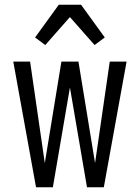

<svg xmlns="http://www.w3.org/2000/svg" viewBox="-20 -790 590 810"><path d="M132 0 36 -530H107L169 -102L239 -530H311L381 -102L443 -530H514L418 0H347L275 -421L203 0ZM379 -600 275 -718 171 -600 128 -632 228 -770H322L422 -632Z"/></svg>

Font: Lode Term
Style: Regular
Weight: 400
Monospace: yes
Designer: Belleve Invis
Foundry: Belleve Invis
Version: Version 29.2.0